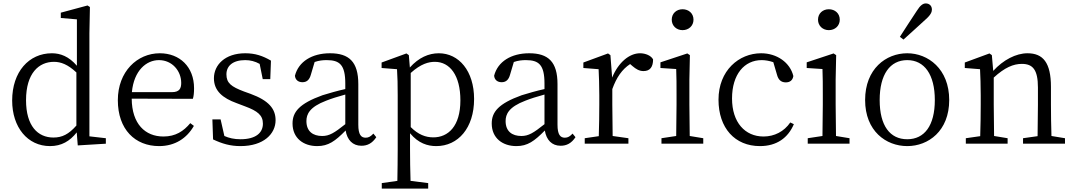

<svg xmlns="http://www.w3.org/2000/svg" viewBox="-20 -839 6272 1121"><path d="M426 -106C381 -55 343 -36 292 -36C201 -36 132 -103 132 -254C132 -412 207 -478 295 -478C335 -478 376 -463 426 -416ZM502 -43V-645L505 -798L491 -807L335 -765V-734L429 -726V-455C382 -510 332 -528 283 -528C149 -528 51 -420 51 -252C51 -96 141 14 272 14C339 14 388 -15 428 -66L434 10L598 0V-32Z M750 -301C762 -428 835 -488 908 -488C985 -488 1038 -425 1038 -355C1038 -323 1028 -301 984 -301ZM1106 -262C1111 -277 1113 -298 1113 -324C1113 -449 1029 -528 913 -528C781 -528 668 -421 668 -254C668 -83 769 14 909 14C1002 14 1071 -32 1112 -104L1091 -120C1052 -73 1005 -42 934 -42C828 -42 750 -115 749 -263Z M1404 -305C1330 -333 1302 -354 1302 -405C1302 -454 1339 -488 1412 -488C1441 -488 1469 -481 1496 -466L1514 -377H1558L1562 -485C1514 -513 1470 -528 1412 -528C1294 -528 1229 -460 1229 -382C1229 -308 1281 -266 1361 -237L1411 -218C1484 -191 1515 -166 1515 -117C1515 -63 1473 -26 1384 -26C1347 -26 1317 -33 1290 -45L1268 -142H1220L1224 -25C1277 0 1324 14 1384 14C1520 14 1589 -58 1589 -137C1589 -204 1549 -252 1443 -291Z M1996 -114C1932 -63 1903 -45 1861 -45C1807 -45 1769 -72 1769 -132C1769 -172 1787 -214 1884 -251C1911 -262 1955 -276 1996 -287ZM2160 -59C2145 -43 2133 -35 2115 -35C2088 -35 2072 -53 2072 -111V-348C2072 -478 2018 -528 1907 -528C1801 -528 1723 -479 1702 -397C1704 -373 1721 -359 1746 -359C1772 -359 1787 -374 1795 -403L1817 -477C1843 -486 1866 -488 1887 -488C1963 -488 1996 -461 1996 -351V-319C1950 -309 1902 -295 1863 -283C1727 -234 1688 -185 1688 -118C1688 -32 1752 14 1832 14C1897 14 1937 -15 1998 -77C2007 -22 2039 12 2090 12C2125 12 2153 -2 2177 -38Z M2378 -413C2438 -467 2483 -478 2519 -478C2606 -478 2668 -400 2668 -253C2668 -101 2596 -37 2510 -37C2465 -37 2422 -53 2378 -97ZM2367 -517 2353 -527 2208 -474V-442L2298 -435C2301 -388 2302 -346 2302 -282V34C2302 93 2301 157 2300 217L2209 230V262H2480V230L2377 217C2375 156 2374 90 2374 32V-61C2423 -2 2477 14 2527 14C2655 14 2748 -92 2748 -261C2748 -425 2659 -528 2542 -528C2483 -528 2425 -503 2373 -445Z M3159 -114C3095 -63 3066 -45 3024 -45C2970 -45 2932 -72 2932 -132C2932 -172 2950 -214 3047 -251C3074 -262 3118 -276 3159 -287ZM3323 -59C3308 -43 3296 -35 3278 -35C3251 -35 3235 -53 3235 -111V-348C3235 -478 3181 -528 3070 -528C2964 -528 2886 -479 2865 -397C2867 -373 2884 -359 2909 -359C2935 -359 2950 -374 2958 -403L2980 -477C3006 -486 3029 -488 3050 -488C3126 -488 3159 -461 3159 -351V-319C3113 -309 3065 -295 3026 -283C2890 -234 2851 -185 2851 -118C2851 -32 2915 14 2995 14C3060 14 3100 -15 3161 -77C3170 -22 3202 12 3253 12C3288 12 3316 -2 3340 -38Z M3544 -517 3530 -527 3386 -474V-442L3475 -435C3477 -388 3479 -347 3479 -283V-228C3479 -177 3478 -100 3476 -44L3394 -32V0H3649V-32L3557 -45C3556 -101 3555 -177 3555 -228V-319C3580 -388 3612 -434 3659 -465L3673 -453C3693 -436 3712 -424 3737 -424C3776 -424 3793 -449 3793 -492C3782 -514 3749 -528 3717 -528C3654 -528 3590 -474 3554 -386Z M3965 -663C4001 -663 4029 -688 4029 -724C4029 -761 4001 -785 3965 -785C3930 -785 3902 -761 3902 -724C3902 -688 3930 -663 3965 -663ZM4007 -45C4006 -100 4005 -177 4005 -228V-375L4008 -517L3993 -527L3836 -475V-442L3928 -436C3930 -386 3930 -346 3930 -284V-228C3930 -177 3929 -100 3928 -45L3842 -32V0H4086V-32Z M4594 -124C4558 -71 4501 -42 4438 -42C4330 -42 4254 -124 4254 -264C4254 -405 4326 -488 4427 -488C4448 -488 4471 -484 4495 -476L4517 -401C4524 -376 4538 -358 4568 -358C4592 -358 4608 -370 4612 -395C4593 -474 4516 -528 4424 -528C4294 -528 4175 -427 4175 -257C4175 -91 4271 14 4417 14C4515 14 4581 -34 4615 -114Z M4819 -663C4855 -663 4883 -688 4883 -724C4883 -761 4855 -785 4819 -785C4784 -785 4756 -761 4756 -724C4756 -688 4784 -663 4819 -663ZM4861 -45C4860 -100 4859 -177 4859 -228V-375L4862 -517L4847 -527L4690 -475V-442L4782 -436C4784 -386 4784 -346 4784 -284V-228C4784 -177 4783 -100 4782 -45L4696 -32V0H4940V-32Z M5277 14C5400 14 5522 -74 5522 -255C5522 -437 5398 -528 5277 -528C5153 -528 5031 -437 5031 -255C5031 -74 5153 14 5277 14ZM5277 -26C5176 -26 5116 -105 5116 -255C5116 -404 5176 -488 5277 -488C5377 -488 5438 -404 5438 -255C5438 -105 5377 -26 5277 -26ZM5234 -624 5255 -608C5301 -649 5344 -689 5387 -728C5415 -753 5421 -770 5421 -783C5421 -807 5404 -819 5385 -819C5369 -819 5353 -808 5333 -776C5301 -727 5267 -676 5234 -624Z M6119 -45C6117 -100 6116 -176 6116 -228V-332C6116 -473 6070 -528 5979 -528C5912 -528 5837 -489 5779 -425L5771 -517L5757 -527L5613 -474V-442L5702 -435C5704 -388 5706 -346 5706 -283V-228C5706 -177 5705 -100 5703 -44L5619 -32V0H5863V-32L5784 -45C5783 -100 5782 -177 5782 -228V-386C5846 -445 5897 -466 5946 -466C6010 -466 6040 -432 6040 -328V-228C6040 -176 6039 -99 6038 -44L5953 -32V0H6198V-32Z"/></svg>

Font: Noto Serif CJK JP
Style: Regular
Weight: 400
Designer: Ryoko NISHIZUKA 西塚涼子 (kana & ideographs); Frank Grießhammer (Latin, Greek & Cyrillic); Wenlong ZHANG 张文龙 (bopomofo); San
Foundry: Adobe Systems Incorporated
Version: Version 1.000;PS 1;hotconv 16.6.53;makeotf.lib2.5.65590